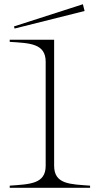

<svg xmlns="http://www.w3.org/2000/svg" viewBox="-20 -888 472 908"><path d="M26 -10V0H406V-10C312 -17 236 -16 236 -104V-700H26V-690C120 -684 196 -683 196 -596V-104C196 -18 122 -17 26 -10ZM380 -836 372 -868 46 -763 49 -753Z"/></svg>

Font: Sprat Extended Thin
Style: Regular
Weight: 100
Width: 9
Designer: Ethan Nakache
Foundry: Collletttivo
Version: Version 2.000;Glyphs 3.2 (3217)